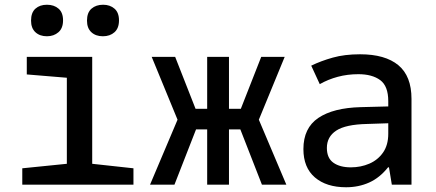

<svg xmlns="http://www.w3.org/2000/svg" viewBox="-20 -779 1840 810"><path d="M178 -626Q148 -626 129.5 -643Q111 -660 111 -692Q111 -726 129.5 -742.5Q148 -759 178 -759Q208 -759 227 -742.5Q246 -726 246 -693Q246 -660 226.5 -643Q207 -626 178 -626ZM414 -626Q384 -626 365.5 -643Q347 -660 347 -692Q347 -726 366 -742.5Q385 -759 415 -759Q444 -759 463 -742.5Q482 -726 482 -693Q482 -660 463 -643Q444 -626 414 -626ZM74 0V-69L262 -88V-451L93 -465V-539H369V-88L543 -69V0Z M613 0 729 -274 620 -539H719L805 -320H854V-539H946V-320H996L1082 -539H1181L1072 -274L1188 0H1085L994 -233H946V0H854V-233H807L716 0Z M1440 11Q1357 11 1308.5 -30.5Q1260 -72 1260 -150Q1260 -239 1323 -281.5Q1386 -324 1502 -327L1618 -330V-352Q1618 -416 1584 -441Q1550 -466 1492 -466Q1446 -466 1405 -455Q1364 -444 1329 -424L1293 -502Q1334 -522 1384 -536Q1434 -550 1499 -550Q1605 -550 1660.5 -504Q1716 -458 1716 -362V0H1633L1621 -73H1617Q1582 -29 1537.5 -9Q1493 11 1440 11ZM1460 -73Q1502 -73 1538 -88.5Q1574 -104 1596 -135.5Q1618 -167 1618 -215V-259L1528 -256Q1438 -254 1398.5 -228Q1359 -202 1359 -155Q1359 -112 1386.5 -92.5Q1414 -73 1460 -73Z"/></svg>

Font: Noto Sans Mono Medium
Style: Regular
Weight: 500
Designer: Monotype Design Team
Foundry: Monotype Imaging Inc.
Version: Version 2.014